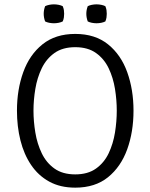

<svg xmlns="http://www.w3.org/2000/svg" viewBox="-20 -851 692 883"><path d="M134 -342Q134 -293 142.5 -241.5Q151 -190 172 -146.2Q193 -102.5 230.5 -75.8Q268 -49 326 -49Q384 -49 421.5 -75.8Q459 -102.5 479.8 -146.2Q500.5 -190 508.8 -241.5Q517 -293 517 -342Q517 -391 508.8 -442.2Q500.5 -493.5 479.8 -537Q459 -580.5 421.5 -607.2Q384 -634 326 -634Q268 -634 230.5 -607.2Q193 -580.5 172 -537Q151 -493.5 142.5 -442.2Q134 -391 134 -342ZM58 -342Q58 -439 87 -519.2Q116 -599.5 175.5 -647.2Q235 -695 326 -695Q417.5 -695 477 -647Q536.5 -599 565.2 -518.8Q594 -438.5 594 -342Q594 -244.5 565 -164.2Q536 -84 476.8 -36Q417.5 12 326 12Q257 12 206.5 -15.8Q156 -43.5 123 -92.5Q90 -141.5 74 -205.5Q58 -269.5 58 -342ZM424 -744Q413.5 -744 402.2 -746.2Q391 -748.5 383.5 -752.5Q380 -762 378.5 -770.8Q377 -779.5 377 -787.5Q377 -796 378.5 -804.5Q380 -813 383.5 -822.5Q391 -826.5 402.2 -828.8Q413.5 -831 424 -831Q434.5 -831 445.8 -828.8Q457 -826.5 464.5 -822.5Q468.5 -813 469.8 -804.5Q471 -796 471 -787.5Q471 -779.5 469.8 -770.8Q468.5 -762 464.5 -752.5Q457 -748.5 445.8 -746.2Q434.5 -744 424 -744ZM228 -744Q217.5 -744 206.2 -746.2Q195 -748.5 187.5 -752.5Q184 -762 182.5 -770.8Q181 -779.5 181 -787.5Q181 -796 182.5 -804.5Q184 -813 187.5 -822.5Q195 -826.5 206.2 -828.8Q217.5 -831 228 -831Q238.5 -831 249.8 -828.8Q261 -826.5 268.5 -822.5Q272.5 -813 273.8 -804.5Q275 -796 275 -787.5Q275 -779.5 273.8 -770.8Q272.5 -762 268.5 -752.5Q261 -748.5 249.8 -746.2Q238.5 -744 228 -744Z"/></svg>

Font: Signika Negative Light Light
Style: Regular
Weight: 300
Version: Version 2.001